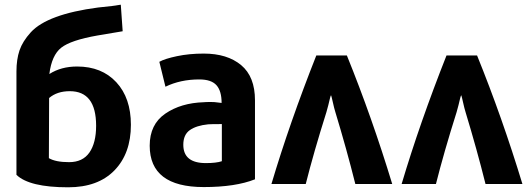

<svg xmlns="http://www.w3.org/2000/svg" viewBox="-20 -783 2263 817"><path d="M389 -248Q389 -395 277 -395Q223 -395 189 -366L188 -110Q217 -93 274 -93Q332 -93 360.5 -134Q389 -175 389 -248ZM50 -39V-479Q50 -530 63 -568.5Q76 -607 111 -645.5Q146 -684 218 -710.5Q290 -737 397 -751Q469 -758 494 -763L502 -650L395 -632Q281 -612 240.5 -580Q200 -548 190 -468Q240 -500 308 -500Q413 -500 475 -433Q537 -366 537 -252Q537 -130 467 -58Q397 14 270 14Q105 14 50 -39Z M1065 -356V-20Q982 13 847 13Q617 13 617 -163Q617 -254 683.5 -299.5Q750 -345 847 -348Q854 -349 877 -349Q885 -349 893 -348.5Q901 -348 910 -346.5Q919 -345 923 -345Q923 -396 901 -420.5Q879 -445 828 -445Q748 -445 684 -414L658 -520Q681 -533 733 -544Q785 -555 847 -555Q947 -555 1006 -506Q1065 -457 1065 -356ZM924 -97V-255Q877 -255 866 -254Q816 -249 788 -229.5Q760 -210 760 -167Q760 -89 856 -89Q900 -89 924 -97Z M1135 0Q1212 -259 1326 -547H1456Q1563 -283 1649 0H1492Q1455 -148 1407 -306Q1402 -322 1396.5 -347Q1391 -372 1389 -377H1388Q1386 -373 1383.5 -362.5Q1381 -352 1377 -335.5Q1373 -319 1369 -306Q1315 -135 1281 0Z M1689 0Q1766 -259 1880 -547H2010Q2117 -283 2203 0H2046Q2009 -148 1961 -306Q1956 -322 1950.5 -347Q1945 -372 1943 -377H1942Q1940 -373 1937.5 -362.5Q1935 -352 1931 -335.5Q1927 -319 1923 -306Q1869 -135 1835 0Z"/></svg>

Font: Repo
Style: Bold
Weight: 700
Designer: Stefan Peev
Foundry: Context Ltd
Version: Version 001.000